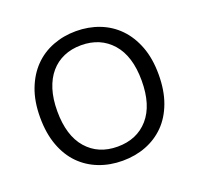

<svg xmlns="http://www.w3.org/2000/svg" viewBox="-113 -745 916 883"><g transform="rotate(-20 344.5 -304.0)"><path d="M344 13Q282 13 229 -7.5Q176 -28 137 -67.5Q98 -107 76 -166.5Q54 -226 54 -304Q54 -382 76.5 -441Q99 -500 138 -540Q177 -580 230 -600.5Q283 -621 344 -621Q405 -621 458 -600.5Q511 -580 550 -540Q589 -500 611.5 -441Q634 -382 634 -304Q634 -226 612 -166.5Q590 -107 551 -67.5Q512 -28 459 -7.5Q406 13 344 13ZM344 -552Q297 -552 259 -535.5Q221 -519 194 -487.5Q167 -456 152.5 -410Q138 -364 138 -304Q138 -184 194 -120Q250 -56 344 -56Q439 -56 495 -120Q551 -184 551 -304Q551 -424 494.5 -488Q438 -552 344 -552Z"/></g></svg>

Font: Baloo 2 Latin
Style: Regular
Weight: 400
Designer: Sarang Kulkarni and Ek Type
Foundry: Ek Type
Version: Version 1.001